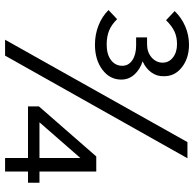

<svg xmlns="http://www.w3.org/2000/svg" viewBox="-24 -722 746 737"><g transform="rotate(90 348.5 -353.0)"><path d="M285 -446Q285 -402 247 -373.5Q209 -345 151 -345Q112 -345 77.5 -358.5Q43 -372 18 -397L53 -430Q75 -408 97.5 -399Q120 -390 151 -390Q188 -390 210 -406.5Q232 -423 232 -450Q232 -474 210.5 -488.5Q189 -503 154 -503H123V-545H150Q180 -545 200 -562.5Q220 -580 220 -605Q220 -629 200 -644.5Q180 -660 149 -660Q121 -660 100 -650Q79 -640 57 -618L22 -651Q47 -677 80.5 -691.5Q114 -706 151 -706Q203 -706 238 -678.5Q273 -651 272 -609Q273 -583 257.5 -561.5Q242 -540 215 -528Q246 -518 265.5 -496.5Q285 -475 285 -446ZM638 -350V-132H681V-88H638V0H586V-88H388V-130L580 -350ZM449 -132H586V-289ZM193 0H132L525 -700H587Z"/></g></svg>

Font: Red Hat Display
Style: Regular
Weight: 400
Designer: Pentagram / MCKL
Foundry: Pentagram / MCKL
Version: Version 1.003; Red Hat Display